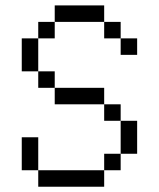

<svg xmlns="http://www.w3.org/2000/svg" viewBox="-20 -708 602 728"><path d="M187.5 -562.5H125V-625H187.5ZM62.5 -187.5H125V-62.5H62.5ZM62.5 -562.5H125V-437.5H62.5ZM125 -62.5H375V0H125ZM125 -437.5H187.5V-375H125ZM187.5 -375H375V-312.5H187.5ZM187.5 -687.5H375V-625H187.5ZM375 -125H437.5V-62.5H375ZM375 -312.5H437.5V-250H375ZM375 -625H437.5V-562.5H375ZM437.5 -250H500V-125H437.5ZM437.5 -562.5H500V-500H437.5Z"/></svg>

Font: 寒蝉点阵体 16px
Style: Regular
Weight: 400
Designer: Designed by Warren2060
Foundry: ChillType
Version: Version 1.000